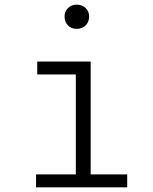

<svg xmlns="http://www.w3.org/2000/svg" viewBox="-20 -802 655 822"><path d="M361.5 -731.3Q361.5 -708.2 346.9 -693.3Q332.3 -678.5 308.2 -678.5Q285.1 -678.5 270.8 -693.3Q256.4 -708.2 256.4 -731.3Q256.4 -752.8 271 -767.4Q285.6 -782.1 308.2 -782.1Q332.3 -782.1 346.9 -767.4Q361.5 -752.8 361.5 -731.3ZM139.5 -538.5H368.2V-55.4H524.6V0H134.4V-55.4H304.6V-483.1H139.5Z"/></svg>

Font: Fira Code Fixed Light
Style: Regular
Weight: 300
Monospace: yes
Designer: Carrois Corporate, Edenspiekermann AG, Nikita Prokopov
Foundry: Carrois Corporate, Edenspiekermann AG, Nikita Prokopov
Version: Version 5.002